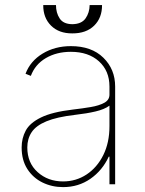

<svg xmlns="http://www.w3.org/2000/svg" viewBox="-20 -739 581 770"><path d="M233 11.4Q188.2 11.4 150.4 -7.1Q112.6 -25.6 89.7 -61.1Q66.8 -96.6 66.8 -147.7Q66.8 -184.7 83.3 -215.4Q99.8 -246.1 144.4 -267.9Q188.9 -289.8 272.7 -299.7Q310.4 -304 343.8 -309.7Q377.1 -315.3 398.1 -326.7Q419 -338.1 419 -359.4V-392Q419 -454.9 376.8 -493.1Q334.5 -531.2 264.2 -531.2Q206.7 -531.2 163.7 -505.9Q120.7 -480.5 103.7 -434.7L82.4 -443.2Q101.6 -494.3 150.9 -524.1Q200.3 -554 264.2 -554Q347.3 -554 394.5 -507.6Q441.8 -461.3 441.8 -392V0H419V-110.8H416.2Q390.6 -55.4 342.7 -22Q294.7 11.4 233 11.4ZM233 -11.4Q284.8 -11.4 327.1 -39.2Q369.3 -67.1 394.2 -117Q419 -166.9 419 -233V-315.3Q398.8 -300.4 363.5 -292.1Q328.1 -283.7 281.2 -278.4Q208.1 -269.9 166.2 -252.5Q124.3 -235.1 106.9 -208.8Q89.5 -182.5 89.5 -147.7Q89.5 -85.9 130.9 -48.7Q172.2 -11.4 233 -11.4ZM339.5 -718.7H389.2Q389.6 -667.6 357.6 -636.2Q325.6 -604.8 269.9 -605.1Q216.3 -604.8 184.7 -636.2Q153.1 -667.6 153.4 -718.7H204.5Q204.5 -687.5 219.3 -665Q234 -642.4 269.9 -642Q306.8 -642.4 323 -665.1Q339.1 -687.9 339.5 -718.7Z"/></svg>

Font: Inter UI Thin
Style: Regular
Weight: 100
Designer: Rasmus Andersson
Foundry: rsms
Version: 3.2;8d6f07862